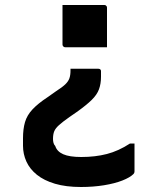

<svg xmlns="http://www.w3.org/2000/svg" viewBox="-20 -564 640 768"><path d="M230 -544Q270 -544 313.5 -544Q357 -544 397 -544Q401 -544 403 -542.5Q405 -541 406.5 -539Q408 -537 408 -533V-375Q368 -375 324.5 -375Q281 -375 241 -375Q238 -375 235.5 -376.5Q233 -378 231.5 -380.5Q230 -383 230 -386ZM304 184Q244 184 200 171Q156 158 127.5 135Q99 112 85.5 82Q72 52 72 19V-11Q72 -48 80 -75.5Q88 -103 110 -126.5Q132 -150 170 -175L204 -199Q229 -215 241 -226.5Q253 -238 257.5 -250.5Q262 -263 262 -282V-289H373Q377 -289 379.5 -287.5Q382 -286 383 -284Q384 -282 384 -278V-257Q384 -229 376 -207Q368 -185 346.5 -164Q325 -143 287 -116L258 -96Q231 -77 216.5 -64Q202 -51 197 -39Q192 -27 192 -8Q192 0 194 7.5Q196 15 201 20Q208 42 233 53Q258 64 305 64Q361 64 407.5 52Q454 40 500 10H518Q518 38 518 66Q518 94 518 122Q518 125 517 127.5Q516 130 514 132Q500 146 469.5 158Q439 170 396 177Q353 184 304 184Z"/></svg>

Font: Recursive SemiBold
Style: Regular
Weight: 600
Version: Version 1.085